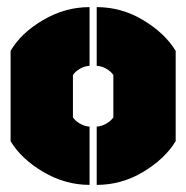

<svg xmlns="http://www.w3.org/2000/svg" viewBox="-20 -730 524 540"><path d="M9.8 -586.9Q38.6 -636.7 100.6 -673.3Q162.6 -710 231.9 -710V-544.9Q218.8 -544.4 205.3 -536.9Q191.9 -529.3 185.1 -519V-399.9Q191.9 -389.6 205.3 -382.1Q218.8 -374.5 231.9 -374V-210Q163.1 -210 101.1 -246.8Q39.1 -283.7 9.8 -333ZM252 -210V-374Q265.1 -374.5 278.6 -382.1Q292 -389.6 298.8 -399.9V-519Q292 -529.3 278.6 -536.9Q265.1 -544.4 252 -544.9V-710Q321.8 -710 382.8 -673.3Q443.8 -636.7 474.1 -586.9V-333Q443.8 -283.2 382.8 -246.6Q321.8 -210 252 -210Z"/></svg>

Font: Nastup Basic
Style: Regular
Weight: 400
Designer: Maksym Kobuzan
Foundry: Zakznak
Version: Version 1.020;FEAKit 1.0